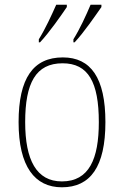

<svg xmlns="http://www.w3.org/2000/svg" viewBox="-20 -786 527 816"><path d="M292 -619V-606H297C336 -647 387 -722 411 -756V-766H365C346 -721 320 -664 292 -619ZM145 -619V-606H150C189 -647 241 -722 264 -756V-766H219C199 -721 173 -664 145 -619ZM243 10C364 10 428 -77 428 -267C428 -455 366 -542 247 -542C121 -542 59 -453 59 -267C59 -78 128 10 243 10ZM243 -15C135 -15 87 -106 87 -267C87 -433 132 -517 246 -517C355 -517 400 -437 400 -267C400 -111 359 -15 243 -15Z"/></svg>

Font: Noto Serif Sinhala SemiCondensed Thin
Style: Regular
Weight: 100
Width: 4
Designer: Jelle Bosma - Monotype Design Team
Foundry: Monotype Imaging Inc.
Version: Version 2.007